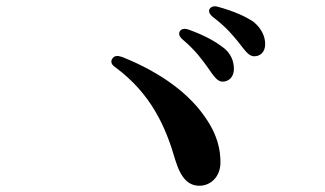

<svg xmlns="http://www.w3.org/2000/svg" viewBox="-20 -741 1040 614"><path d="M643 -527C663 -498 675 -480 691 -480C711 -479 728 -495 728 -520C728 -544 720 -566 699 -585C668 -610 629 -630 584 -646C570 -651 560 -649 555 -641C550 -632 554 -623 566 -613C606 -579 627 -549 643 -527ZM350 -525C463 -441 510 -336 541 -228C560 -166 586 -147 618 -147C652 -147 685 -174 685 -222C685 -260 677 -309 634 -369C587 -437 501 -507 370 -559C355 -564 345 -563 339 -553C333 -544 336 -534 350 -525ZM663 -685C707 -651 725 -627 741 -608C764 -579 775 -561 793 -561C812 -561 828 -574 828 -600C828 -626 815 -651 791 -671C763 -690 725 -706 678 -719C664 -723 655 -720 650 -712C646 -704 650 -695 663 -685Z"/></svg>

Font: 寒蝉锦书宋Pro Soft
Style: Regular
Weight: 700
Designer: 寒蝉锦书宋{Warren} 思源宋体{Ryoko NISHIZUKA 西塚涼子 (kana & ideographs); Frank Grießhammer (Latin, Greek & Cyrillic); Wenlong ZHANG 
Foundry: Adobe & ChillType
Version: Version 2.000;Glyphs 3.1.1 (3135)